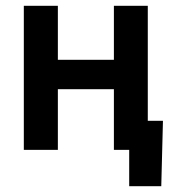

<svg xmlns="http://www.w3.org/2000/svg" viewBox="-20 -516 590 661"><path d="M424.8 0H372.1V-209H179.2V0H62V-496.1H179.2V-310.1H372.1V-496.1H488.8V-100.1H541L535.2 125H424.8Z"/></svg>

Font: Code New Roman
Style: Bold
Weight: 700
Monospace: yes
Designer: Sam Radian
Foundry: Code New Roman
Version: Version 1.508 October 19, 2014